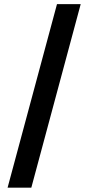

<svg xmlns="http://www.w3.org/2000/svg" viewBox="-20 -781 419 911"><path d="M362.9 -761.4 128.6 109.4H16L250.4 -761.4Z"/></svg>

Font: Inter UI Semi Bold
Style: Regular
Weight: 600
Designer: Rasmus Andersson
Foundry: rsms
Version: 3.2;8d6f07862